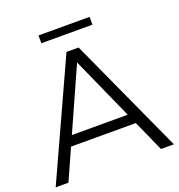

<svg xmlns="http://www.w3.org/2000/svg" viewBox="-148 -965 1013 1088"><g transform="rotate(-20 358.5 -421.0)"><path d="M2 0 322 -700H395L715 0H637L343 -657H373L79 0ZM128 -187 150 -247H557L579 -187ZM205 -795V-842H513V-795Z"/></g></svg>

Font: MOST Montserrat
Style: Regular
Weight: 400
Designer: Julieta Ulanovsky
Foundry: Julieta Ulanovsky
Version: Version 8.000;March 11, 2024;FontCreator 15.0.0.2926 64-bit